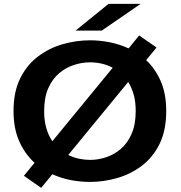

<svg xmlns="http://www.w3.org/2000/svg" viewBox="-20 -910 915 972"><path d="M101 -20 155 -86Q107 -129 77.8 -193.8Q48.5 -258.5 48.5 -348Q48.5 -445.5 82.5 -513.8Q116.5 -582 173 -624.5Q229.5 -667 298.2 -686.5Q367 -706 436 -706Q485.5 -706 535.5 -696Q585.5 -686 631 -665L684.5 -730.5L772.5 -669.5L720 -605.5Q766 -562.5 793.8 -499Q821.5 -435.5 821.5 -348Q821.5 -250 787.8 -181.5Q754 -113 697.5 -70.5Q641 -28 572.8 -8.5Q504.5 11 436 11Q387.5 11 338.8 1.8Q290 -7.5 245 -28L188.5 41ZM203.5 -348Q203.5 -299 214.5 -261.2Q225.5 -223.5 245 -195L550.5 -567Q523.5 -581.5 494 -588Q464.5 -594.5 436 -594.5Q395.5 -594.5 354.5 -581.2Q313.5 -568 279.2 -539Q245 -510 224.2 -463Q203.5 -416 203.5 -348ZM436 -100.5Q476 -100.5 516.8 -113.8Q557.5 -127 591.5 -156Q625.5 -185 646.2 -232.5Q667 -280 667 -348Q667 -394.5 656.8 -431Q646.5 -467.5 629 -495L325.5 -125.5Q351.5 -112.5 380 -106.5Q408.5 -100.5 436 -100.5ZM495 -755H362.5L529.5 -890.5H692Z"/></svg>

Font: Trispace SemiExpanded SemiBold
Style: Regular
Weight: 600
Width: 6
Designer: Tyler Finck
Foundry: Etcetera Type Company
Version: Version 1.210; ttfautohint (v1.8.3)